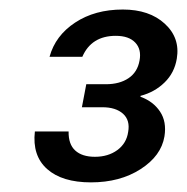

<svg xmlns="http://www.w3.org/2000/svg" viewBox="-20 -730 392 403"><path d="M84 -610.8Q96.2 -655.3 137.7 -682.6Q179.2 -710 237.8 -710Q293.5 -710 325.9 -680.2Q358.4 -650.4 351.1 -606.9Q346.2 -577.1 325.4 -556.9Q304.7 -536.6 274.9 -528.8V-526.9Q301.8 -517.1 315.9 -495.8Q330.1 -474.6 325.2 -443.8Q318.4 -402.8 275.1 -375Q231.9 -347.2 170.9 -347.2Q110.4 -347.2 78.9 -375.2Q47.4 -403.3 53.2 -454.1H124Q123.5 -427.2 137.9 -414.1Q152.3 -400.9 179.2 -400.9Q207 -400.9 226.3 -415Q245.6 -429.2 249 -453.1Q253.4 -477.5 238.3 -491.2Q223.1 -504.9 194.8 -504.9H151.9L161.1 -553.2H202.1Q231 -553.2 249.8 -565.9Q268.6 -578.6 272.9 -603Q277.3 -626.5 263.9 -640.6Q250.5 -654.8 223.1 -654.8Q171.9 -654.8 152.8 -610.8Z"/></svg>

Font: Poppins
Style: Italic
Weight: 400
Italic angle: -10°
Designer: Ninad Kale (Devanagari), Jonny Pinhorn (Latin)
Foundry: Indian Type Foundry
Version: Version 3.200;PS 1.000;hotconv 16.6.54;makeotf.lib2.5.65590